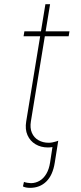

<svg xmlns="http://www.w3.org/2000/svg" viewBox="-20 -696 389 919"><path d="M234.4 -13.7 258.8 -22.5 242.2 82Q232.9 142.1 201.9 172.6Q170.9 203.1 124 203.1Q113.3 203.1 104.7 201.4Q96.2 199.7 89.8 196.3L94.7 174.8Q102.5 177.7 111.6 179Q120.6 180.2 128.9 180.7Q151.4 180.2 170.2 168.9Q189 157.7 201.9 135.7Q214.8 113.8 219.7 82ZM197.3 -675.8H219.7L127.9 -115.2Q122.6 -83.5 132.6 -60.3Q142.6 -37.1 164.1 -24.9Q185.5 -12.7 212.9 -12.7Q222.7 -12.7 231.7 -14.6Q240.7 -16.6 251 -19.5L253.9 1Q242.7 5.9 232.2 7.8Q221.7 9.8 209 9.8Q175.8 9.8 149.9 -5.6Q124 -21 111.6 -49.1Q99.1 -77.1 105.5 -115.2ZM312.5 -545.9 308.6 -522.5H92.8L96.7 -545.9Z"/></svg>

Font: Inter Tight Thin
Style: Italic
Weight: 250
Italic angle: -9.39999°
Designer: Rasmus Andersson
Foundry: rsms
Version: Version 3.004